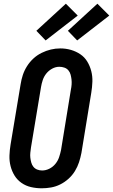

<svg xmlns="http://www.w3.org/2000/svg" viewBox="-20 -1007 609 1035"><path d="M205 8Q175 8 147 1.5Q119 -5 96 -21Q73 -37 58.5 -60.5Q44 -84 37 -111.5Q30 -139 31 -168.5Q32 -198 37 -228L91 -552Q95 -578 103 -602.5Q111 -627 125.5 -650Q140 -673 160 -691.5Q180 -710 204.5 -722Q229 -734 254 -740Q279 -746 305 -746Q335 -746 362.5 -738Q390 -730 413 -714.5Q436 -699 450.5 -675Q465 -651 472 -623.5Q479 -596 478 -566.5Q477 -537 472 -507L419 -183Q414 -157 406 -132.5Q398 -108 384 -85Q370 -62 349.5 -43.5Q329 -25 305 -13Q281 -1 255.5 3.5Q230 8 205 8ZM207 -88Q227 -88 246 -97.5Q265 -107 278.5 -123.5Q292 -140 298.5 -159.5Q305 -179 309 -198L362 -523Q365 -537 366 -551Q367 -565 365.5 -578.5Q364 -592 360.5 -605Q357 -618 348.5 -628Q340 -638 327 -642.5Q314 -647 300 -647Q280 -647 261.5 -637Q243 -627 230 -611Q217 -595 210.5 -575.5Q204 -556 201 -537L147 -212Q145 -198 143.5 -184Q142 -170 143.5 -157Q145 -144 148.5 -131Q152 -118 160 -108Q168 -98 180.5 -93Q193 -88 207 -88ZM396 -789 346 -841 505 -987 569 -923ZM226 -789 176 -841 335 -987 399 -923Z"/></svg>

Font: Iosevka Curly Slab Oblique
Style: Bold
Weight: 700
Italic angle: -9°
Monospace: yes
Designer: Belleve Invis
Foundry: Belleve Invis
Version: Version 11.1.0; ttfautohint (v1.8.3)